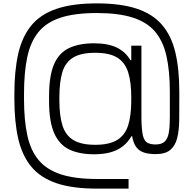

<svg xmlns="http://www.w3.org/2000/svg" viewBox="-20 -897 1146 1135"><path d="M552 218Q407 218 312.5 185.5Q218 153 164 87Q110 21 87.5 -78.5Q65 -178 65 -311V-344Q65 -478 87.5 -578Q110 -678 163.5 -744.5Q217 -811 312 -844Q407 -877 552 -877Q693 -877 787.5 -846Q882 -815 937.5 -750.5Q993 -686 1016.5 -587.5Q1040 -489 1040 -354V-322Q1040 -251 1039.5 -190Q1039 -129 1028 -83Q1017 -37 987.5 -11.5Q958 14 900 14Q862 14 833.5 5.5Q805 -3 787 -25.5Q769 -48 761 -92H757Q727 -39 673.5 -12Q620 15 536 15Q449 15 390 -13Q331 -41 300.5 -109.5Q270 -178 270 -298V-328Q270 -448 299 -516Q328 -584 387.5 -612.5Q447 -641 536 -641Q617 -641 669 -616.5Q721 -592 751 -541H756V-627H816V-198Q817 -128 825 -95.5Q833 -63 851.5 -53Q870 -43 900 -43Q936 -43 954 -60.5Q972 -78 978 -113.5Q984 -149 984 -201.5Q984 -254 984 -322V-354Q984 -479 963.5 -568Q943 -657 894.5 -712.5Q846 -768 762 -794Q678 -820 552 -820Q422 -820 338 -792.5Q254 -765 207 -707Q160 -649 141 -558.5Q122 -468 122 -344V-311Q122 -187 141.5 -97Q161 -7 208.5 49.5Q256 106 339.5 133.5Q423 161 552 161H740V218ZM543 -41Q626 -41 672.5 -69.5Q719 -98 737.5 -156Q756 -214 756 -304V-321Q756 -412 737.5 -470Q719 -528 673 -556.5Q627 -585 543 -585Q458 -585 412 -556.5Q366 -528 348.5 -470Q331 -412 331 -321V-304Q331 -214 349 -156Q367 -98 413 -69.5Q459 -41 543 -41Z"/></svg>

Font: Matangi Light
Style: Regular
Weight: 400
Version: Version 3.002